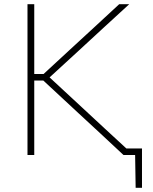

<svg xmlns="http://www.w3.org/2000/svg" viewBox="-20 -733 724 908"><path d="M110 0V-713H142V-383H186L329.5 -515.5Q380 -562 429.5 -607.5Q478.5 -653 543.5 -713H591Q529 -656 470.5 -602.5Q412 -548.5 354 -495L214.5 -367L370.5 -222.5Q418.5 -178 474.5 -126Q530.5 -74 577.5 -31H651.5V155H621.5L619 0H564Q505 -55 453.5 -103Q402 -150.5 353 -196L185 -352H142V0Z"/></svg>

Font: Heraclito Thin
Style: Regular
Weight: 100
Designer: Kostas Bartsokas (font) & Cristiano Sobral (main changes)
Foundry: Kostas Bartsokas (font) & Cristiano Sobral (main changes)
Version: Version 1.00;July 8, 2020;FontCreator 13.0.0.2655 64-bit